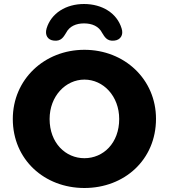

<svg xmlns="http://www.w3.org/2000/svg" viewBox="-20 -929 844 960"><path d="M402 11C602 11 760 -130 760 -335C760 -533 602 -680 402 -680C202 -680 44 -532 44 -334C44 -131 202 11 402 11ZM402 -138C308 -138 228 -214 228 -334C228 -448 308 -531 402 -531C497 -531 576 -448 576 -334C576 -214 497 -138 402 -138ZM249 -726C287 -721 299 -747 310 -764C327 -798 361 -812 400 -812C440 -812 474 -798 491 -764C502 -747 514 -721 552 -726C582 -729 599 -754 588 -787C565 -863 491 -909 400 -909C310 -909 236 -863 213 -787C203 -753 219 -729 249 -726Z"/></svg>

Font: SN Pro Heavy
Style: Regular
Weight: 800
Designer: Tobias Whetton
Foundry: Supernotes
Version: Version 1.001;Glyphs 3.2 (3249)